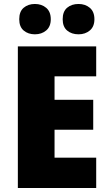

<svg xmlns="http://www.w3.org/2000/svg" viewBox="-20 -948 550 968"><path d="M465 0H70V-714H465V-563H255V-445H450V-294H255V-153H465ZM77 -851Q77 -890 99.5 -909Q122 -928 156 -928Q190 -928 213 -908.5Q236 -889 236 -851Q236 -814 213 -794.5Q190 -775 156 -775Q122 -775 99.5 -794Q77 -813 77 -851ZM296 -851Q296 -890 318.5 -909Q341 -928 376 -928Q410 -928 433 -908.5Q456 -889 456 -851Q456 -814 433 -794.5Q410 -775 376 -775Q341 -775 318.5 -794Q296 -813 296 -851Z"/></svg>

Font: Noto Sans Gurmukhi SemiCondensed Black
Style: Regular
Weight: 900
Width: 4
Designer: Jelle Bosma - Monotype Design Team
Foundry: Monotype Imaging Inc.
Version: Version 2.004; ttfautohint (v1.8.4.7-5d5b)